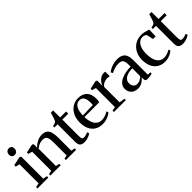

<svg xmlns="http://www.w3.org/2000/svg" viewBox="190 -1833 2933 2933"><g transform="rotate(-45 1656.5 -366.5)"><path d="M26 0V-30L92.5 -43.5V-454L26.5 -472.5V-502.5L162 -531H175.5L194 -516V-43L261 -30V0ZM141 -607.5Q114 -607.5 97.8 -624.8Q81.5 -642 81.5 -671Q81.5 -702 100.2 -723Q119 -744 149 -744H150Q177 -744 193.2 -727Q209.5 -710 209.5 -681Q209.5 -650 191 -628.8Q172.5 -607.5 142 -607.5Z M365 -43.5V-454L300 -472.5V-502.5L429.5 -531H446L462.5 -518V-477.5L462 -444Q481 -465 510 -486Q539 -507 574.8 -521.2Q610.5 -535.5 649 -535.5Q708 -535.5 740.5 -511.5Q773 -487.5 786 -440.8Q799 -394 799 -326V-43L860.5 -30.5V0H639.5V-30L697.5 -43V-324.5Q697.5 -371.5 690.8 -404.2Q684 -437 664.5 -454Q645 -471 607 -471Q578 -471 553.5 -464Q529 -457 507.8 -444.2Q486.5 -431.5 467 -416.5V-43.5L528 -30V0H305V-30Z M1033.5 9.5Q987.5 9.5 961.8 -12.8Q936 -35 936 -94V-475.5H868V-505Q875.5 -507.5 886.5 -510.2Q897.5 -513 908 -516.2Q918.5 -519.5 924 -522.5Q931 -526.5 936 -532.2Q941 -538 945.2 -545.8Q949.5 -553.5 953 -562.5Q958 -574 964.2 -593.8Q970.5 -613.5 976.8 -635.2Q983 -657 987.5 -674H1037L1038 -522.5H1166V-475.5H1038V-130.5Q1038 -94.5 1042.2 -77Q1046.5 -59.5 1056.2 -54Q1066 -48.5 1082.5 -48.5Q1102 -48.5 1128 -55.5Q1154 -62.5 1168 -70L1180.5 -39Q1167 -27.5 1144 -16.2Q1121 -5 1092.8 2.2Q1064.5 9.5 1033.5 9.5Z M1432.5 11Q1354 11 1301.2 -22Q1248.5 -55 1221.5 -115.2Q1194.5 -175.5 1194.5 -256.5Q1194.5 -322.5 1213.8 -374.5Q1233 -426.5 1266.8 -463Q1300.5 -499.5 1344.5 -518.8Q1388.5 -538 1437.5 -538Q1527 -538 1578.2 -489.2Q1629.5 -440.5 1631.5 -348.5Q1632 -318 1630.2 -298Q1628.5 -278 1625.5 -264H1304.5Q1305 -217.5 1314.5 -177Q1324 -136.5 1342.8 -106.5Q1361.5 -76.5 1390.8 -59.5Q1420 -42.5 1460.5 -42.5Q1500 -42.5 1539.5 -56.5Q1579 -70.5 1601.5 -88.5L1615.5 -58Q1598.5 -40.5 1569.8 -24.8Q1541 -9 1505.2 1Q1469.5 11 1432.5 11ZM1304.5 -298 1525 -304Q1526.5 -315.5 1526.8 -327.5Q1527 -339.5 1527.5 -350.5Q1527.5 -420.5 1505 -460.5Q1482.5 -500.5 1429.5 -500.5Q1400.5 -500.5 1377.5 -486.8Q1354.5 -473 1338.5 -446.8Q1322.5 -420.5 1314 -383Q1305.5 -345.5 1304.5 -298Z M1677 0V-30L1741.5 -42.5V-454L1676.5 -472.5V-502.5L1803 -531H1820.5L1837 -518L1836.5 -488.5L1834.5 -402.5L1836.5 -407Q1840 -421.5 1852.2 -442.2Q1864.5 -463 1884.2 -483.8Q1904 -504.5 1930.5 -518.5Q1957 -532.5 1989 -532.5Q2000.5 -532.5 2007.5 -531.2Q2014.5 -530 2019 -528V-428.5Q2014 -432 2003.2 -435.2Q1992.5 -438.5 1976 -438.5Q1945.5 -438.5 1920.5 -431.2Q1895.5 -424 1876.2 -410.2Q1857 -396.5 1843 -377V-43L1934.5 -29.5V0Z M2192.5 9.5Q2154 9.5 2120 -6.5Q2086 -22.5 2064.8 -54.2Q2043.5 -86 2043.5 -134Q2043.5 -182 2071 -215.5Q2098.5 -249 2143.2 -269.8Q2188 -290.5 2241.5 -300.2Q2295 -310 2347.5 -310V-357Q2347.5 -395.5 2339.2 -421.8Q2331 -448 2309.8 -461.5Q2288.5 -475 2249.5 -475Q2197.5 -475 2156.2 -460.5Q2115 -446 2088 -431L2070 -464Q2085.5 -477 2116 -494Q2146.5 -511 2188.2 -523.5Q2230 -536 2279 -536Q2339.5 -536 2376.5 -516.2Q2413.5 -496.5 2430.2 -456Q2447 -415.5 2447 -353V-36.5L2499.5 -35V-7.5Q2489 -4.5 2473.2 -1Q2457.5 2.5 2439.8 5Q2422 7.5 2404 7.5Q2377.5 7.5 2364.5 -1Q2351.5 -9.5 2351.5 -35.5V-77.5Q2341.5 -62 2319.5 -41.5Q2297.5 -21 2265.2 -5.8Q2233 9.5 2192.5 9.5ZM2233.5 -49.5Q2265 -49.5 2294.5 -64.2Q2324 -79 2347.5 -103.5V-274Q2287 -274 2242.8 -258.5Q2198.5 -243 2174 -214.5Q2149.5 -186 2149.5 -147Q2149.5 -116 2160.8 -94Q2172 -72 2191.2 -60.8Q2210.5 -49.5 2233.5 -49.5Z M2777.5 11Q2701.5 11 2649 -23.2Q2596.5 -57.5 2569.8 -117.8Q2543 -178 2543 -255.5Q2542.5 -315.5 2561 -367Q2579.5 -418.5 2614 -457Q2648.5 -495.5 2697.2 -517.2Q2746 -539 2807 -539Q2840 -539 2867.8 -532.5Q2895.5 -526 2916.5 -518.8Q2937.5 -511.5 2949.5 -508L2945 -366H2888L2866.5 -466Q2865 -474.5 2856.2 -482.8Q2847.5 -491 2831.8 -496.8Q2816 -502.5 2792.5 -502.5Q2754.5 -502.5 2723 -477Q2691.5 -451.5 2672.8 -401.8Q2654 -352 2654 -278Q2654 -220.5 2664.5 -176.5Q2675 -132.5 2695 -103Q2715 -73.5 2743.2 -58.2Q2771.5 -43 2806 -43Q2832 -43 2857.2 -49.2Q2882.5 -55.5 2903.8 -65.2Q2925 -75 2939 -85L2953 -56.5Q2937 -40 2909.2 -24.5Q2881.5 -9 2847.5 1Q2813.5 11 2777.5 11Z M3160 9.5Q3114 9.5 3088.2 -12.8Q3062.5 -35 3062.5 -94V-475.5H2994.5V-505Q3002 -507.5 3013 -510.2Q3024 -513 3034.5 -516.2Q3045 -519.5 3050.5 -522.5Q3057.5 -526.5 3062.5 -532.2Q3067.5 -538 3071.8 -545.8Q3076 -553.5 3079.5 -562.5Q3084.5 -574 3090.8 -593.8Q3097 -613.5 3103.2 -635.2Q3109.5 -657 3114 -674H3163.5L3164.5 -522.5H3292.5V-475.5H3164.5V-130.5Q3164.5 -94.5 3168.8 -77Q3173 -59.5 3182.8 -54Q3192.5 -48.5 3209 -48.5Q3228.5 -48.5 3254.5 -55.5Q3280.5 -62.5 3294.5 -70L3307 -39Q3293.5 -27.5 3270.5 -16.2Q3247.5 -5 3219.2 2.2Q3191 9.5 3160 9.5Z"/></g></svg>

Font: Merriweather 96pt
Style: Regular
Weight: 400
Version: Version 2.100